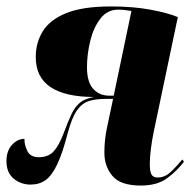

<svg xmlns="http://www.w3.org/2000/svg" viewBox="-29 -566 596 596"><path d="M408 10Q345 10 320 -20Q295 -50 295 -92Q295 -132 303 -169L322 -259H299Q269 -259 247.5 -252.5Q226 -246 210 -223.5Q194 -201 181 -152Q165 -90 148.5 -55.5Q132 -21 112.5 -7Q93 7 66 7Q36 7 13.5 -11.5Q-9 -30 -9 -66Q-9 -97 8 -116Q25 -135 47 -135Q46 -118 55.5 -98Q65 -78 91 -78Q121 -78 137.5 -96Q154 -114 168 -151Q182 -189 193 -212Q204 -235 219.5 -247.5Q235 -260 263 -265Q174 -265 128 -295.5Q82 -326 82 -389Q82 -433 103.5 -468.5Q125 -504 176 -525Q227 -546 315 -546Q384 -546 438 -536Q492 -526 523 -513L448 -156Q443 -132 439.5 -105Q436 -78 436 -57Q436 -33 441.5 -24Q447 -15 460 -15Q482 -15 499.5 -31Q517 -47 537 -71L542 -64Q521 -36 490 -13Q459 10 408 10ZM311 -269H324L379 -532Q367 -534 357 -535Q347 -536 337 -536Q304 -536 282.5 -508Q261 -480 251 -438.5Q241 -397 241 -357Q241 -312 260 -290.5Q279 -269 311 -269Z"/></svg>

Font: Noto Serif Display ExtraCondensed ExtraBold
Style: Italic
Weight: 800
Width: 2
Italic angle: -12°
Designer: Monotype Design Team
Foundry: Monotype Imaging Inc.
Version: Version 2.009